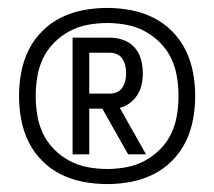

<svg xmlns="http://www.w3.org/2000/svg" viewBox="-20 -903 540 484"><path d="M250 -439Q220 -439 190.5 -444.5Q161 -450 134.5 -463Q108 -476 86.5 -497.5Q65 -519 52 -545.5Q39 -572 33.5 -601.5Q28 -631 28 -661Q28 -691 33.5 -720.5Q39 -750 52 -776.5Q65 -803 86.5 -824.5Q108 -846 134.5 -859Q161 -872 190.5 -877.5Q220 -883 250 -883Q280 -883 309.5 -877.5Q339 -872 365.5 -859Q392 -846 413.5 -824.5Q435 -803 448 -776.5Q461 -750 466.5 -720.5Q472 -691 472 -661Q472 -631 466.5 -601.5Q461 -572 448 -545.5Q435 -519 413.5 -497.5Q392 -476 365.5 -463Q339 -450 309.5 -444.5Q280 -439 250 -439ZM250 -477Q274 -477 298.5 -481.5Q323 -486 344.5 -497.5Q366 -509 383.5 -526.5Q401 -544 411.5 -566Q422 -588 426 -612.5Q430 -637 430 -661Q430 -685 426 -709.5Q422 -734 411.5 -756Q401 -778 383.5 -795.5Q366 -813 344.5 -824.5Q323 -836 298.5 -840.5Q274 -845 250 -845Q226 -845 201.5 -840.5Q177 -836 155.5 -824.5Q134 -813 116.5 -795.5Q99 -778 88.5 -756Q78 -734 74 -709.5Q70 -685 70 -661Q70 -637 74 -612.5Q78 -588 88.5 -566Q99 -544 116.5 -526.5Q134 -509 155.5 -497.5Q177 -486 201.5 -481.5Q226 -477 250 -477ZM163 -514V-808H257Q275 -808 291.5 -802Q308 -796 319.5 -783Q331 -770 335.5 -753Q340 -736 340 -719Q340 -704 337 -690Q334 -676 326.5 -664Q319 -652 307.5 -643.5Q296 -635 282 -631L348 -514H303L238 -629H205V-514ZM205 -667H257Q267 -667 275.5 -671Q284 -675 289 -683Q294 -691 296 -700Q298 -709 298 -719Q298 -728 296 -737Q294 -746 289 -754Q284 -762 275.5 -766Q267 -770 257 -770H205Z"/></svg>

Font: Iosevka SS04 Light
Style: Regular
Weight: 300
Monospace: yes
Designer: Belleve Invis
Foundry: Belleve Invis
Version: Version 19.0.0; ttfautohint (v1.8.4)